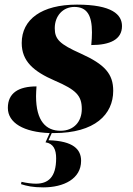

<svg xmlns="http://www.w3.org/2000/svg" viewBox="-20 -566 574 831"><path d="M213 10C391 10 470 -71 470 -173C470 -246 434 -287 330 -334C238 -375 217 -396 217 -444C217 -498 253 -536 302 -536C357 -536 378 -499 378 -426C378 -409 377 -391 375 -371C456 -371 508 -395 508 -453C508 -503 465 -546 313 -546C160 -546 74 -482 74 -380C74 -301 125 -257 217 -217C310 -177 334 -152 334 -94C334 -40 300 0 242 0C180 0 136 -41 136 -150C136 -162 137 -176 138 -192C61 -192 14 -164 14 -99C14 -34 83 6 195 10L177 50C211 55 223 81 223 119C223 202 188 229 135 229C117 229 95 226 73 221L71 231C96 239 122 245 167 245C256 245 331 208 331 130C331 81 298 44 190 41L204 10C207 10 210 10 213 10Z"/></svg>

Font: Noto Serif Display ExtraBold
Style: Italic
Weight: 800
Italic angle: -12°
Designer: Monotype Design Team
Foundry: Monotype Imaging Inc.
Version: Version 2.009